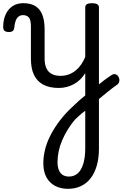

<svg xmlns="http://www.w3.org/2000/svg" viewBox="-75 -535 769 1205"><path d="M515 20Q531 7 546 -5.5Q561 -18 575.5 -29Q590 -40 603 -49Q616 -58 627 -65Q641 -73 652.5 -68Q664 -63 670 -50.5Q676 -38 673.5 -24Q671 -10 658 -2Q646 6 630.5 18Q615 30 597.5 44Q580 58 563 72.5Q546 87 529 100ZM353 650Q281 650 239 608Q197 566 197 489Q197 450 206.5 409Q216 368 236 326Q256 284 286 241.5Q316 199 356 158Q373 142 390 125.5Q407 109 424.5 93.5Q442 78 460 64V-76Q447 -55 429.5 -37.5Q412 -20 390.5 -8Q369 4 345 10.5Q321 17 294 17Q236 17 197 -3.5Q158 -24 138.5 -64.5Q119 -105 119 -166V-369Q119 -411 106 -425.5Q93 -440 70 -440Q53 -440 41.5 -431Q30 -422 23.5 -405Q17 -388 15 -365Q14 -349 6 -341.5Q-2 -334 -20 -334Q-36 -334 -46 -341Q-56 -348 -55 -374Q-53 -417 -37.5 -448.5Q-22 -480 5.5 -497.5Q33 -515 70 -515Q105 -515 130.5 -505Q156 -495 172.5 -474Q189 -453 197 -422Q205 -391 205 -349V-166Q205 -131 216 -107Q227 -83 249.5 -71Q272 -59 305 -59Q333 -59 357 -68Q381 -77 400.5 -93Q420 -109 435 -131Q450 -153 460 -178V-489Q460 -502 470.5 -508.5Q481 -515 503 -515Q524 -515 535 -508.5Q546 -502 546 -489V397Q546 457 532.5 504Q519 551 494 583.5Q469 616 433 633Q397 650 353 650ZM358 573Q391 573 413.5 552.5Q436 532 448 492Q460 452 460 395V160Q447 169 436 178.5Q425 188 415.5 197Q406 206 396 215Q369 247 349 280Q329 313 314.5 347Q300 381 293 415.5Q286 450 286 483Q286 511 294 531.5Q302 552 318 562.5Q334 573 358 573Z"/></svg>

Font: Playwrite BR
Style: Regular
Weight: 400
Designer: Veronika Burian, José Scaglione
Foundry: TypeTogether
Version: Version 1.002